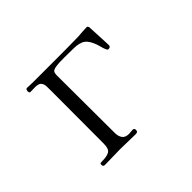

<svg xmlns="http://www.w3.org/2000/svg" viewBox="-143 -1011 1287 1287"><g transform="rotate(-45 500.0 -368.0)"><path d="M802 -545Q802 -537 795.5 -533.5Q789 -530 781 -530Q774 -530 767.5 -544.5Q761 -559 757 -576Q753 -593 750 -600Q732 -656 703.5 -677.5Q675 -699 615 -699Q595 -699 574.5 -699.5Q554 -700 534 -700Q514 -700 493.5 -699.5Q473 -699 453 -696Q437 -694 426 -688Q415 -682 413 -664Q412 -659 412 -653Q412 -647 412 -641Q412 -507 413 -372Q414 -237 414 -102Q414 -71 428.5 -51Q443 -31 477 -31Q486 -31 495 -32.5Q504 -34 513 -34Q529 -34 529 -17Q529 -6 523.5 -2Q518 2 507 2Q470 2 434 0.5Q398 -1 361 -1Q325 -1 288.5 0.5Q252 2 216 2Q199 2 199 -15Q199 -27 206 -28Q213 -29 221 -29Q265 -29 288 -42Q311 -55 311 -104Q311 -228 311.5 -352Q312 -476 312 -600Q312 -624 311.5 -646.5Q311 -669 299 -683.5Q287 -698 254 -698Q243 -698 231.5 -697.5Q220 -697 209 -697Q202 -697 200 -702.5Q198 -708 198 -713Q198 -719 201 -726Q204 -733 211 -733Q225 -733 238.5 -732Q252 -731 265 -731H491Q543 -731 595 -731.5Q647 -732 699 -733Q719 -734 739 -736Q759 -738 779 -738Q787 -738 789.5 -735Q792 -732 794 -726Q794 -725 795 -708Q796 -691 797 -666Q798 -641 799.5 -615Q801 -589 801.5 -569.5Q802 -550 802 -545Z"/></g></svg>

Font: Kaisei Decol
Style: Regular
Weight: 400
Designer: Font-Kai, 金井和夫
Foundry: KAZUO KANAI
Version: Version 5.003